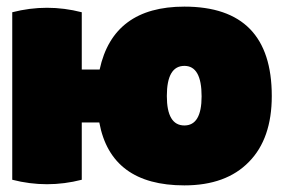

<svg xmlns="http://www.w3.org/2000/svg" viewBox="-20 -550 851 580"><path d="M801 -260Q801 -131 732 -61Q663 10 537 10Q315 10 280 -180H227V-7Q122 20 17 -7V-513Q122 -540 227 -513V-340H281Q322 -530 537 -530Q801 -530 801 -260ZM589 -259Q589 -351 537 -351Q484 -351 484 -260Q484 -171 537 -171Q589 -171 589 -259Z"/></svg>

Font: Lilita One Rus
Style: Regular
Weight: 400
Designer: Juan Montoreano
Foundry: Juan Montoreano
Version: Version 1.002